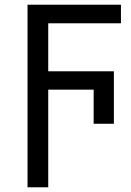

<svg xmlns="http://www.w3.org/2000/svg" viewBox="-20 -556 557 816"><path d="M185 240H97V-536H494V-457H185V-253H464V-30H378V-175H185Z"/></svg>

Font: RS Noto Sans
Style: Regular
Weight: 400
Designer: Monotype Design Team
Foundry: Monotype Imaging Inc.
Version: Version 3.10